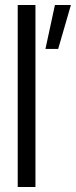

<svg xmlns="http://www.w3.org/2000/svg" viewBox="-20 -749 304 769"><path d="M51 -729H122V0H51ZM200 -729H264L213 -553H162Z"/></svg>

Font: Mona Sans Condensed
Style: Regular
Weight: 400
Width: 3
Designer: Deni Anggara
Foundry: GitHub
Version: Version 2.000